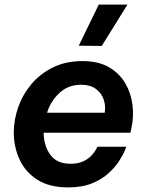

<svg xmlns="http://www.w3.org/2000/svg" viewBox="-20 -806 638 836"><path d="M423 -606 323 -607 410 -786H535ZM277 10Q195 10 142.5 -23.5Q90 -57 65 -112Q40 -167 40 -229Q40 -284 59.5 -339.5Q79 -395 117 -440Q155 -485 210.5 -512.5Q266 -540 339 -540Q409 -540 455 -513Q501 -486 526 -442.5Q551 -399 557 -347.5Q563 -296 552 -247L548 -228H170Q171 -170 199.5 -131.5Q228 -93 287 -93Q321 -93 343.5 -104Q366 -115 379.5 -130Q393 -145 398.5 -156Q404 -167 404 -167H530Q530 -167 523 -149.5Q516 -132 499 -105.5Q482 -79 453.5 -52.5Q425 -26 381.5 -8Q338 10 277 10ZM185 -315H436Q441 -346 431 -374Q421 -402 396.5 -419.5Q372 -437 333 -437Q277 -437 238.5 -401Q200 -365 185 -315Z"/></svg>

Font: Be Vietnam Pro SemiBold
Style: Italic
Weight: 600
Italic angle: -12°
Designer: Lam Bao, Tony Le, Vietanh Nguyen
Foundry: Yellow Type Foundry
Version: Version 1.002; ttfautohint (v1.8.3)